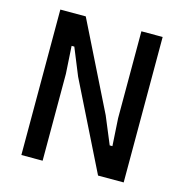

<svg xmlns="http://www.w3.org/2000/svg" viewBox="-104 -794 853 890"><g transform="rotate(15 322.5 -349.0)"><path d="M237 -419 184 -549H171L179 -417V0H77V-698H199L407 -279L461 -149H474L466 -281V-698H568V0H445Z"/></g></svg>

Font: IBM Plex Sans Condensed Medium
Style: Regular
Weight: 500
Width: 3
Designer: Mike Abbink, Paul van der Laan, Pieter van Rosmalen
Foundry: Bold Monday
Version: Version 1.3